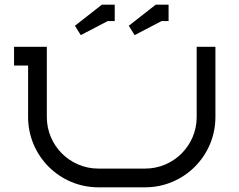

<svg xmlns="http://www.w3.org/2000/svg" viewBox="-20 -800 1020 820"><path d="M300 -690 325 -650 440 -710H470V-780H415ZM530 -690 555 -650 670 -710H700V-780H645ZM40 -600V-520H100V-300C100 -134.4 234.4 0 400 0H600C765.6 0 900 -134.4 900 -300V-600H820V-300C820 -178.6 721.4 -80 600 -80H400C278.6 -80 180 -178.6 180 -300V-600Z"/></svg>

Font: KetosagCBd
Style: Regular
Weight: 500
Designer: gluk
Foundry: gluk
Version: Version 00.0024